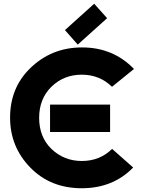

<svg xmlns="http://www.w3.org/2000/svg" viewBox="-20 -1002 760 1032"><path d="M249 -439.9H571.8V-292.5H249Q249 -292.5 249 -439.9ZM419.4 9.8Q251 9.8 142.6 -101.6Q34.2 -212.9 34.2 -369.6Q34.2 -527.3 138.7 -631.8Q254.4 -747.1 420.9 -747.1Q588.4 -747.1 700.2 -631.3L582 -535.6Q515.6 -600.6 419.4 -600.6Q322.8 -600.6 256.3 -535.6Q190.4 -470.7 190.4 -368.7Q190.4 -265.6 256.8 -201.2Q324.7 -136.7 419.9 -136.7Q516.6 -136.7 582.5 -201.7L695.8 -101.6Q587.4 9.8 419.4 9.8ZM486.3 -981.9 555.7 -904.3 397.9 -762.2 329.1 -840.3Z"/></svg>

Font: Newest Shape
Style: Bold
Weight: 700
Designer: Wojciech Kalinowski "wmk69" (wmk69@o2.pl)
Foundry: Wojciech Kalinowski "wmk69" (wmk69@o2.pl)
Version: Version 1.0.0; 2022-02-24